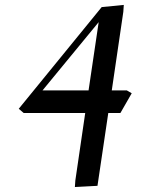

<svg xmlns="http://www.w3.org/2000/svg" viewBox="-20 -459 587 780"><path d="M56.2 -17.1 393.1 -430.2 482.9 -439 481 -411.1 434.1 -91.8H495.1L515.1 -80.1L469.2 0H419.9L376 295.9L284.2 300.8L286.1 273.9L326.2 0H76.2ZM152.8 -91.8H339.8L380.9 -369.1Z"/></svg>

Font: Dehuti
Style: Bold-Italic
Weight: 700
Version: Version 1.2